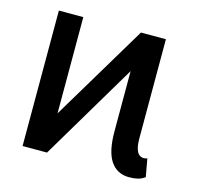

<svg xmlns="http://www.w3.org/2000/svg" viewBox="-84 -623 768 726"><g transform="rotate(15 300.0 -260.0)"><path d="M91.8 -45.9 156.2 0 444.3 -484.4 381.8 -530.3ZM60.5 -530.3V0H156.2V-530.3ZM407.2 -27.3C424.2 -2.6 448.2 9.8 479.5 9.8C492.5 9.8 503.7 8.6 513.2 6.3C522.6 4.1 531.9 -0.3 541 -6.8L528.3 -77.1C527 -76.5 525.1 -75.8 522.5 -75.2C519.9 -74.5 517.6 -74.2 515.6 -74.2C508.5 -74.2 502.3 -76.2 497.1 -80.1C491.9 -84 487.6 -91.1 484.4 -101.6C481.1 -112 479.5 -126 479.5 -143.6V-530.3H381.8V-143.6C381.8 -90.8 390.3 -52.1 407.2 -27.3Z"/></g></svg>

Font: Pretendard Variable
Style: Regular
Weight: 400
Designer: Base glyphs from Inter by Rasmus Andersson; Hangeul glyphs from Noto Sans CJK(Source Han Sans) by Jang Soo-young and Kan
Foundry: Kil Hyung-jin
Version: Version 1.309;Glyphs 3.2 (3225)